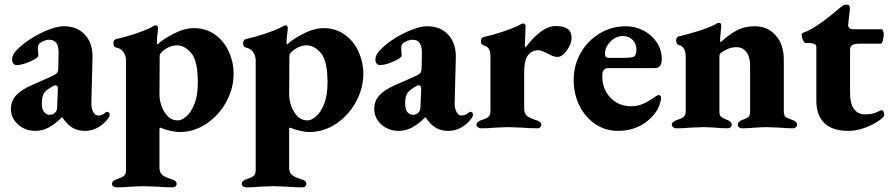

<svg xmlns="http://www.w3.org/2000/svg" viewBox="-20 -549 3832 826"><path d="M27 -80Q27 -114 48.5 -138Q70 -162 115 -182L201 -220Q221 -229 226 -236Q231 -243 231 -263L232 -318Q234 -378 192 -378Q180 -378 167 -372.5Q154 -367 148 -360Q143 -354 143 -341Q143 -334 144 -325.5Q145 -317 145 -310Q145 -300 110 -284.5Q75 -269 51 -269Q43 -269 37.5 -275.5Q32 -282 32 -292Q32 -308 43 -323Q54 -338 80 -359Q120 -391 170.5 -413.5Q221 -436 255 -436Q312 -436 345.5 -399.5Q379 -363 378 -302L373 -108Q372 -85 380.5 -68.5Q389 -52 402 -52Q420 -52 434 -65Q437 -68 440 -68Q445 -68 448.5 -64.5Q452 -61 452 -56Q452 -44 432 -24Q394 14 345 14Q314 14 291 0Q268 -14 248 -44H246Q213 -12 187 1Q161 14 132 14Q88 14 57.5 -13.5Q27 -41 27 -80ZM220 -68Q226 -76 226 -91L229 -168Q229 -182 219 -182Q215 -182 209 -179Q181 -164 170.5 -150Q160 -136 160 -104Q160 -78 170 -66.5Q180 -55 194 -55Q210 -55 220 -68Z M462 242Q462 228 485 221Q507 214 514.5 206.5Q522 199 522 183V-290Q522 -310 510.5 -325.5Q499 -341 481 -344Q474 -346 471 -350Q468 -354 468 -363Q468 -378 480 -381Q517 -389 559.5 -403Q602 -417 630 -431Q632 -432 639 -436Q646 -440 650 -440Q660 -440 660 -427L658 -405Q657 -399 656 -390Q655 -381 655 -369Q655 -359 657 -357Q677 -378 725 -403Q773 -428 815 -428Q866 -428 905 -400Q944 -372 964.5 -326.5Q985 -281 985 -231Q985 -169 953.5 -111Q922 -53 868.5 -17Q815 19 752 19Q736 19 712 13.5Q688 8 670 0Q666 0 666 11V172Q666 193 677.5 203Q689 213 718 222Q740 228 740 242Q740 248 735.5 252.5Q731 257 724 257Q690 257 656 254Q614 252 597 252Q581 252 543 254Q513 257 482 257Q474 257 468 253Q462 249 462 242ZM831 -194Q831 -288 802.5 -321Q774 -354 741 -354Q716 -354 691.5 -338Q667 -322 667 -309L666 -141Q666 -119 675 -93Q684 -67 701.5 -49Q719 -31 745 -31Q761 -31 781 -47.5Q801 -64 816 -100.5Q831 -137 831 -194Z M1020 242Q1020 228 1043 221Q1065 214 1072.5 206.5Q1080 199 1080 183V-290Q1080 -310 1068.5 -325.5Q1057 -341 1039 -344Q1032 -346 1029 -350Q1026 -354 1026 -363Q1026 -378 1038 -381Q1075 -389 1117.5 -403Q1160 -417 1188 -431Q1190 -432 1197 -436Q1204 -440 1208 -440Q1218 -440 1218 -427L1216 -405Q1215 -399 1214 -390Q1213 -381 1213 -369Q1213 -359 1215 -357Q1235 -378 1283 -403Q1331 -428 1373 -428Q1424 -428 1463 -400Q1502 -372 1522.5 -326.5Q1543 -281 1543 -231Q1543 -169 1511.5 -111Q1480 -53 1426.5 -17Q1373 19 1310 19Q1294 19 1270 13.5Q1246 8 1228 0Q1224 0 1224 11V172Q1224 193 1235.5 203Q1247 213 1276 222Q1298 228 1298 242Q1298 248 1293.5 252.5Q1289 257 1282 257Q1248 257 1214 254Q1172 252 1155 252Q1139 252 1101 254Q1071 257 1040 257Q1032 257 1026 253Q1020 249 1020 242ZM1389 -194Q1389 -288 1360.5 -321Q1332 -354 1299 -354Q1274 -354 1249.5 -338Q1225 -322 1225 -309L1224 -141Q1224 -119 1233 -93Q1242 -67 1259.5 -49Q1277 -31 1303 -31Q1319 -31 1339 -47.5Q1359 -64 1374 -100.5Q1389 -137 1389 -194Z M1590 -80Q1590 -114 1611.5 -138Q1633 -162 1678 -182L1764 -220Q1784 -229 1789 -236Q1794 -243 1794 -263L1795 -318Q1797 -378 1755 -378Q1743 -378 1730 -372.5Q1717 -367 1711 -360Q1706 -354 1706 -341Q1706 -334 1707 -325.5Q1708 -317 1708 -310Q1708 -300 1673 -284.5Q1638 -269 1614 -269Q1606 -269 1600.5 -275.5Q1595 -282 1595 -292Q1595 -308 1606 -323Q1617 -338 1643 -359Q1683 -391 1733.5 -413.5Q1784 -436 1818 -436Q1875 -436 1908.5 -399.5Q1942 -363 1941 -302L1936 -108Q1935 -85 1943.5 -68.5Q1952 -52 1965 -52Q1983 -52 1997 -65Q2000 -68 2003 -68Q2008 -68 2011.5 -64.5Q2015 -61 2015 -56Q2015 -44 1995 -24Q1957 14 1908 14Q1877 14 1854 0Q1831 -14 1811 -44H1809Q1776 -12 1750 1Q1724 14 1695 14Q1651 14 1620.5 -13.5Q1590 -41 1590 -80ZM1783 -68Q1789 -76 1789 -91L1792 -168Q1792 -182 1782 -182Q1778 -182 1772 -179Q1744 -164 1733.5 -150Q1723 -136 1723 -104Q1723 -78 1733 -66.5Q1743 -55 1757 -55Q1773 -55 1783 -68Z M2030 -12Q2030 -26 2053 -33Q2075 -40 2082.5 -47.5Q2090 -55 2090 -71V-304Q2090 -325 2084.5 -336.5Q2079 -348 2063 -353Q2056 -355 2052.5 -359Q2049 -363 2049 -372Q2049 -387 2062 -390Q2098 -398 2138 -411Q2178 -424 2206 -437Q2225 -448 2231 -448Q2241 -448 2241 -436L2240 -406L2238 -356Q2238 -346 2242 -346Q2269 -383 2303 -410Q2337 -437 2372 -437Q2439 -437 2439 -387Q2439 -361 2419 -332.5Q2399 -304 2377 -304Q2368 -304 2357 -308.5Q2346 -313 2335 -319Q2307 -333 2297 -333Q2268 -333 2251.5 -311.5Q2235 -290 2235 -236V-82Q2235 -61 2246.5 -51Q2258 -41 2287 -32Q2309 -26 2309 -12Q2309 -6 2304.5 -1.5Q2300 3 2293 3Q2260 3 2225 0Q2181 -2 2165 -2Q2149 -2 2111 0Q2081 3 2050 3Q2042 3 2036 -1.5Q2030 -6 2030 -12Z M2448 -205Q2448 -268 2478 -321Q2508 -374 2559.5 -405Q2611 -436 2672 -436Q2714 -436 2749.5 -417Q2785 -398 2806 -366Q2827 -334 2827 -295Q2827 -275 2819.5 -265.5Q2812 -256 2796 -256H2598Q2584 -256 2577.5 -248Q2571 -240 2571 -221Q2571 -166 2606 -129Q2641 -92 2696 -92Q2723 -92 2747 -102.5Q2771 -113 2799 -133Q2808 -140 2813 -140Q2824 -140 2824 -127Q2824 -118 2818 -100Q2803 -55 2754.5 -20.5Q2706 14 2638 14Q2585 14 2541.5 -15Q2498 -44 2473 -94Q2448 -144 2448 -205ZM2651 -300Q2675 -300 2686.5 -301Q2698 -302 2707 -305Q2711 -306 2714.5 -315Q2718 -324 2718 -335Q2718 -361 2701.5 -377.5Q2685 -394 2659 -394Q2629 -394 2605 -369Q2581 -344 2583 -315Q2583 -308 2587 -304Q2591 -300 2598 -300Z M2870 -12Q2870 -25 2893 -33Q2912 -39 2921 -46Q2930 -53 2930 -71V-303Q2930 -350 2900 -355Q2896 -356 2892.5 -361Q2889 -366 2889 -374Q2889 -389 2899 -392Q2937 -401 2981 -414.5Q3025 -428 3053 -442Q3055 -443 3062 -447Q3069 -451 3073 -451Q3083 -451 3083 -438L3081 -417Q3078 -384 3078 -382Q3078 -369 3080 -367Q3118 -402 3151 -419Q3184 -436 3227 -436Q3282 -436 3317 -397Q3352 -358 3352 -292V-70Q3352 -52 3360.5 -45.5Q3369 -39 3389 -33Q3409 -26 3409 -12Q3409 -6 3403.5 -1.5Q3398 3 3392 3Q3361 3 3332 0Q3296 -2 3280 -2Q3263 -2 3229 0Q3201 3 3170 3Q3164 3 3159 -1.5Q3154 -6 3154 -12Q3154 -26 3173 -33Q3192 -39 3199.5 -45.5Q3207 -52 3207 -70V-267Q3207 -304 3191 -325Q3175 -346 3149 -346Q3131 -346 3116 -340.5Q3101 -335 3083 -323Q3075 -318 3075 -305V-70Q3075 -52 3082.5 -46Q3090 -40 3109 -33Q3128 -26 3128 -12Q3128 -6 3123 -1.5Q3118 3 3112 3Q3082 3 3055 0Q3021 -2 3005 -2Q2989 -2 2951 0Q2921 3 2890 3Q2883 3 2876.5 -1.5Q2870 -6 2870 -12Z M3492 -116V-346Q3492 -355 3485 -359Q3478 -363 3461 -364H3446Q3440 -364 3434.5 -376Q3429 -388 3429 -399Q3429 -406 3435 -408Q3488 -425 3593 -515Q3595 -516 3600.5 -520.5Q3606 -525 3610.5 -527Q3615 -529 3620 -529Q3630 -529 3633.5 -524.5Q3637 -520 3636 -507L3629 -445Q3626 -423 3654 -423H3774Q3776 -423 3779 -416Q3782 -409 3782 -404Q3782 -388 3778 -374.5Q3774 -361 3769 -361H3677Q3656 -361 3646.5 -355Q3637 -349 3637 -336V-149Q3637 -103 3654 -80Q3671 -57 3701 -57Q3721 -57 3733 -60Q3745 -63 3753.5 -67Q3762 -71 3766 -73Q3770 -75 3773 -75Q3778 -75 3781 -68.5Q3784 -62 3784 -53Q3784 -46 3760.5 -29.5Q3737 -13 3701.5 0.5Q3666 14 3630 14Q3561 14 3526.5 -19.5Q3492 -53 3492 -116Z"/></svg>

Font: EB Garamond ExtraBold
Style: Regular
Weight: 800
Designer: Georg Duffner and Octavio Pardo
Foundry: Georg Duffner
Version: Version 1.000